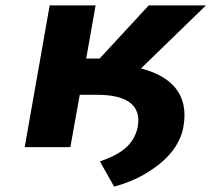

<svg xmlns="http://www.w3.org/2000/svg" viewBox="-20 -548 787 715"><path d="M493 -76C479 -5 423 29 352 53L405 147C445 136 480 122 511 105C580 66 648 9 663 -76C685 -199 615 -265 505 -293L747 -528H534L351 -330H301L336 -528H165L72 0H242L277 -195H342C445 -195 508 -161 493 -76Z"/></svg>

Font: Asimov
Style: XWidIt
Weight: 500
Designer: Google
Version: Version 2.000980; 2014